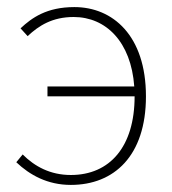

<svg xmlns="http://www.w3.org/2000/svg" viewBox="-20 -510 486 542"><path d="M180 12C302 12 392 -70 392 -238C392 -410 298 -490 190 -490C112 -490 70 -460 38 -430L58 -408C90 -438 128 -462 188 -462C279 -462 350 -392 359 -266H114V-238H360C360 -96 290 -16 180 -16C122 -16 78 -40 44 -74L26 -52C64 -16 114 12 180 12Z"/></svg>

Font: Source Sans Pro ExtraLight
Style: Regular
Weight: 200
Designer: Paul D. Hunt
Foundry: Adobe Systems Incorporated
Version: Version 3.006;hotconv 1.0.111;makeotfexe 2.5.65597